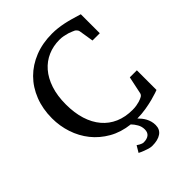

<svg xmlns="http://www.w3.org/2000/svg" viewBox="-247 -808 1121 1121"><g transform="rotate(-45 313.5 -248.0)"><path d="M277.8 123Q285.2 128.4 292.5 132.3Q298.8 135.7 305.9 138.4Q313 141.1 318.8 141.1Q346.2 141.1 361.6 128.9Q377 116.7 377 91.8Q377 67.9 365.2 47.6Q353.5 27.3 339.4 13.2Q266.6 4.9 210.7 -27.1Q154.8 -59.1 116.7 -106.7Q78.6 -154.3 58.8 -213.9Q39.1 -273.4 39.1 -336.9Q39.1 -414.6 64.5 -479Q89.8 -543.5 135.7 -589.6Q181.6 -635.7 246.1 -661.4Q310.5 -687 389.2 -687Q413.6 -687 436.3 -684.3Q459 -681.6 482.4 -676.8Q505.9 -671.9 531.7 -664.6Q557.6 -657.2 587.9 -647.9V-491.2H527.8L513.2 -582Q512.2 -588.9 506.3 -595.7Q500.5 -602.5 496.1 -605Q490.2 -607.4 480.7 -611.8Q471.2 -616.2 458 -620.4Q444.8 -624.5 428.7 -627.7Q412.6 -630.9 394 -630.9Q342.8 -630.9 298.8 -611.8Q254.9 -592.8 222.7 -555.7Q190.4 -518.6 172.1 -463.6Q153.8 -408.7 153.8 -336.9Q153.8 -267.1 171.1 -211.9Q188.5 -156.7 221.2 -118.2Q253.9 -79.6 300.8 -59.3Q347.7 -39.1 407.2 -39.1Q424.8 -39.1 439.2 -41.5Q453.6 -43.9 464.4 -47.1Q475.1 -50.3 481 -53Q486.8 -55.7 487.8 -56.2Q495.6 -59.1 500.5 -64.5Q505.4 -69.8 506.8 -76.2L529.8 -185.1H587.9V-22.9Q585.9 -22 569.1 -16.1Q552.2 -10.3 525.4 -3.2Q498.5 3.9 463.6 9.8Q428.7 15.6 391.1 16.1Q399.9 24.9 408.7 35.6Q417.5 46.4 424.6 59.3Q431.6 72.3 435.8 87.2Q439.9 102.1 439.9 118.2Q439.9 154.3 413.3 172.6Q386.7 190.9 339.8 190.9Q328.6 190.9 313.7 186.8Q298.8 182.6 285.6 177.2Q270 171.4 253.9 163.1Z"/></g></svg>

Font: Charis SIL CyrE
Style: Regular
Weight: 400
Foundry: SIL International
Version: Version 5.000